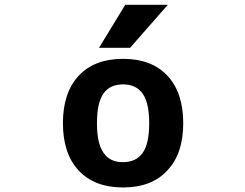

<svg xmlns="http://www.w3.org/2000/svg" viewBox="-20 -784 1040 815"><path d="M419.9 -134.8Q446.3 -95.7 502 -95.7Q557.6 -95.7 585.4 -134.8Q613.3 -173.8 613.3 -260.7Q613.3 -347.7 585.4 -386.7Q557.6 -425.8 502 -425.8Q446.3 -425.8 418.9 -386.7Q391.6 -347.7 391.6 -260.7Q391.6 -173.8 419.9 -134.8ZM690.4 -60.5Q624 11.7 502.4 11.7Q380.9 11.7 314 -60.1Q247.1 -131.8 247.1 -261.2Q247.1 -390.6 314 -462.4Q380.9 -534.2 502.4 -534.2Q624 -534.2 690.9 -462.4Q757.8 -390.6 757.8 -261.2Q757.8 -131.8 690.4 -60.5ZM692.4 -763.7 532.2 -581.1H400.4L511.7 -763.7Z"/></svg>

Font: Gen Shin Gothic Monospace Bold
Style: Bold
Weight: 700
Designer: [Source Han Sans]
Ryoko NISHIZUKA  (kana & ideographs); Paul D. Hunt (Latin, Greek & Cyrillic); Wenlong ZHANG  (bopomofo
Version: Version 1.002.20150607